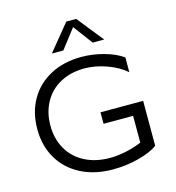

<svg xmlns="http://www.w3.org/2000/svg" viewBox="-129 -1011 1034 1130"><g transform="rotate(-15 387.5 -446.0)"><path d="M695 -334V-60Q652 -29 576.5 -9.5Q501 10 420 10Q310 10 226 -33Q142 -76 96 -154Q50 -232 50 -334Q50 -436 95 -514Q140 -592 221.5 -635Q303 -678 410 -678Q478 -678 547 -659Q616 -640 660 -608V-518Q613 -559 544 -583.5Q475 -608 410 -608Q327 -608 263.5 -574Q200 -540 165 -477.5Q130 -415 130 -334Q130 -253 166 -190.5Q202 -128 268 -94Q334 -60 420 -60Q467 -60 519 -71Q571 -82 615 -101V-264H435V-334ZM567 -742H497L409 -860L318 -742H248L379 -902H439Z"/></g></svg>

Font: Madhuban Light
Style: Regular
Weight: 300
Designer: jaikishan Patel
Foundry: MagicType
Version: Version 1.000